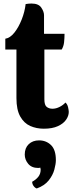

<svg xmlns="http://www.w3.org/2000/svg" viewBox="-20 -721 417 1086"><path d="M228 7Q186 7 151 -8.5Q116 -24 94.5 -62Q73 -100 73 -166V-441H10V-502Q37 -506 61 -536Q85 -566 102.5 -610Q120 -654 125 -698Q143 -701 158 -701Q198 -701 213.5 -678Q229 -655 229 -635V-530H345Q345 -506 342.5 -482.5Q340 -459 329 -441H231V-159Q231 -127 244 -116.5Q257 -106 277 -106Q297 -106 317.5 -116.5Q338 -127 350 -141Q361 -132 365 -114.5Q369 -97 369 -88Q369 -66 354 -44Q339 -22 307.5 -7.5Q276 7 228 7ZM188 345Q178 342 170 331Q162 320 162 307Q184 295 197 278.5Q210 262 210 238Q210 235 208 227Q205 228 202 228.5Q199 229 196 229Q159 229 139.5 205.5Q120 182 120 153Q120 116 142.5 94.5Q165 73 201 73Q241 73 268.5 99.5Q296 126 296 185Q296 206 287.5 238Q279 270 255.5 299.5Q232 329 188 345Z"/></svg>

Font: Calistoga
Style: Regular
Weight: 400
Designer: Yvonne Schuttler, Eben Sorkin
Foundry: www.sorkintype.com
Version: Version 1.010; ttfautohint (v1.8.4.7-5d5b)